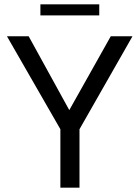

<svg xmlns="http://www.w3.org/2000/svg" viewBox="-20 -864 642 884"><path d="M258 -269 12 -697H112L299 -357L490 -697H590L346 -269V0H258ZM166 -844H437V-793H166Z"/></svg>

Font: HK Grotesk
Style: Regular
Weight: 400
Designer: Alfredo Marco Pradil
Foundry: Hanken Design Co.
Version: Version 3.001